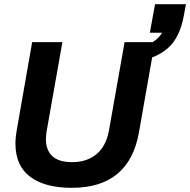

<svg xmlns="http://www.w3.org/2000/svg" viewBox="-20 -888 911 920"><path d="M324 12Q195 12 124.5 -41Q54 -94 54 -200Q54 -230 60 -263L134 -686H279L204 -262Q203 -258 201.5 -245Q200 -232 200 -223Q200 -168 231 -139.5Q262 -111 326 -111Q396 -111 442 -149Q488 -187 502 -262L577 -686H722L646 -255Q623 -122 542.5 -55Q462 12 324 12ZM615 -589V-657Q688 -666 727 -697Q766 -728 777 -788L861 -814Q842 -707 783 -656Q724 -605 615 -589ZM698 -731 723 -868H871L861 -814L806 -731Z"/></svg>

Font: Archivo VF Beta
Style: Italic
Weight: 400
Italic angle: -10°
Designer: Hector Gatti
Foundry: Omnibus-Type
Version: Version 1.002